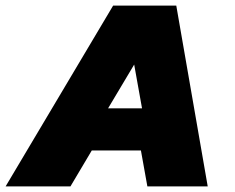

<svg xmlns="http://www.w3.org/2000/svg" viewBox="-57 -664 837 684"><path d="M-37 0 346 -644H571L683 0H468L445 -128H270L194 0ZM328 -278H449L421 -434Z"/></svg>

Font: Kanit ExtraBold
Style: Italic
Weight: 800
Italic angle: -12°
Designer: Katatrad Team
Foundry: CadsonDemak
Version: Version 2.000; ttfautohint (v1.8.3)